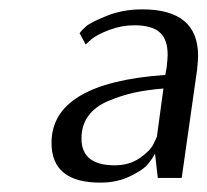

<svg xmlns="http://www.w3.org/2000/svg" viewBox="-20 -700 443 410"><path d="M311 -372Q305 -360 294.5 -348Q284 -336 256.5 -323Q229 -310 194 -310Q90 -310 90 -395Q90 -523 333 -540L336 -557Q338 -575 338 -583Q338 -616 321 -631Q304 -646 267 -646Q239 -646 213 -636Q187 -626 175 -616L163 -605L150 -629Q154 -635 163.5 -643.5Q173 -652 207.5 -666Q242 -680 284 -680Q403 -680 403 -581Q403 -572 401 -552L368 -320H317ZM225 -347Q256 -347 278.5 -362.5Q301 -378 308 -393L315 -408L329 -511Q293 -508 266 -502Q239 -496 211.5 -484.5Q184 -473 169 -453Q154 -433 154 -404Q154 -347 225 -347Z"/></svg>

Font: Arsenal
Style: Italic
Weight: 400
Italic angle: -9.10001°
Designer: Andrij Shevchenko
Foundry: Stairsfor
Version: Version 2.001;PS 002.001;hotconv 1.0.88;makeotf.lib2.5.64775